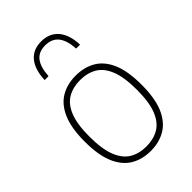

<svg xmlns="http://www.w3.org/2000/svg" viewBox="-238 -899 1004 1004"><g transform="rotate(-45 264.5 -396.5)"><path d="M264.5 9Q201.5 9 154.2 -19Q107 -47 80.5 -108.5Q54 -170 54 -270Q54 -369.5 80.5 -430.8Q107 -492 154.2 -520Q201.5 -548 264.5 -548Q327.5 -548 375 -520.2Q422.5 -492.5 448.8 -431.5Q475 -370.5 475 -270Q475 -171 448.8 -109.5Q422.5 -48 375 -19.5Q327.5 9 264.5 9ZM264.5 -24Q317.5 -24 356.8 -47Q396 -70 417.5 -123.8Q439 -177.5 439 -268.5Q439 -361.5 417.5 -415.2Q396 -469 356.8 -492Q317.5 -515 264.5 -515Q211.5 -515 172.2 -492.2Q133 -469.5 111.5 -416.2Q90 -363 90 -271.5Q90 -179 111.5 -124.8Q133 -70.5 172.2 -47.2Q211.5 -24 264.5 -24ZM133.5 -646Q136.5 -721.5 169.8 -761.8Q203 -802 263.5 -802Q324.5 -802 358.8 -761.2Q393 -720.5 395.5 -646H366.5Q363 -708.5 338 -740.5Q313 -772.5 263.5 -772.5Q214.5 -772.5 190.2 -740.5Q166 -708.5 162.5 -646Z"/></g></svg>

Font: Encode Sans Condensed Thin Thin
Style: Regular
Weight: 250
Version: Version 3.002